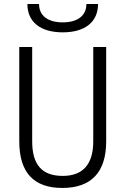

<svg xmlns="http://www.w3.org/2000/svg" viewBox="-20 -928 626 958"><path d="M291 9.8C434.1 9.8 509.8 -67.4 509.8 -222.7V-693.4H445.3V-222.7C445.3 -108.4 393.6 -50.3 293 -50.3C187.5 -50.3 140.6 -108.4 140.6 -222.7V-693.4H76.2V-222.7C76.2 -67.4 147.9 9.8 291 9.8ZM293 -766.6C404.3 -766.6 469.2 -818.4 469.2 -908.2H411.1C411.1 -850.1 367.7 -816.4 293 -816.4C218.3 -816.4 174.8 -850.1 174.8 -908.2H116.7C116.7 -818.4 181.6 -766.6 293 -766.6Z"/></svg>

Font: Cascadia Code PL Light
Style: Regular
Weight: 300
Monospace: yes
Designer: Aaron Bell
Foundry: Saja Typeworks
Version: Version 2404.023